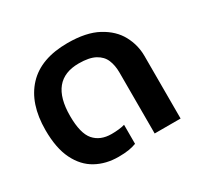

<svg xmlns="http://www.w3.org/2000/svg" viewBox="-124 -703 900 866"><g transform="rotate(-30 326.5 -270.0)"><path d="M263 10Q198 10 147 -18Q96 -46 66.5 -105.5Q37 -165 37 -259Q37 -397 108.5 -473.5Q180 -550 319 -550Q416 -550 476 -517.5Q536 -485 563.5 -434Q591 -383 591 -326V0H456V-317Q456 -355 444 -383.5Q432 -412 401.5 -428.5Q371 -445 317 -445Q165 -445 165 -259Q165 -168 197 -131.5Q229 -95 287 -95Q306 -95 324.5 -97Q343 -99 356 -103V-4Q338 3 316 6.5Q294 10 263 10Z"/></g></svg>

Font: Kanit Medium
Style: Regular
Weight: 500
Designer: Katatrad Team
Foundry: CadsonDemak
Version: Version 2.000; ttfautohint (v1.8.3)